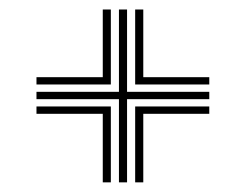

<svg xmlns="http://www.w3.org/2000/svg" viewBox="-20 -581 512 400"><path d="M227.8 -201.1V-374.4H56V-389.7H227.8V-561.2H244.7V-389.7H416V-374.4H244.7V-201.1ZM194.1 -201.1V-343.9H56V-359.2H210.9V-201.1ZM56 -405V-420.2H194.1V-561.2H210.9V-405ZM261.6 -201.1V-359.2H416V-343.9H278.5V-201.1ZM261.6 -405V-561.2H278.5V-420.2H416V-405Z"/></svg>

Font: Big Shoulders Inline Text SC Thin
Style: Regular
Weight: 100
Designer: Patric King
Foundry: XO Type Co
Version: Version 2.002